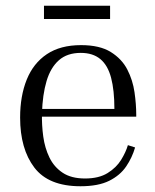

<svg xmlns="http://www.w3.org/2000/svg" viewBox="-20 -636 540 668"><path d="M260 12Q149 12 99.5 -53Q50 -118 50 -227Q50 -302 73 -359Q96 -416 143 -447.5Q190 -479 262 -479Q327 -479 365.5 -455Q404 -431 423 -394Q442 -357 448 -315Q454 -273 454 -237V-230H119L120 -257H378Q378 -322 366.5 -365.5Q355 -409 329 -430.5Q303 -452 261 -452Q214 -452 185 -426.5Q156 -401 142 -354Q128 -307 126 -242Q125 -201 130.5 -161Q136 -121 152 -88Q168 -55 198 -35Q228 -15 276 -15Q324 -15 354.5 -34Q385 -53 401.5 -80Q418 -107 425 -131L450 -123Q440 -88 419 -57Q398 -26 360 -7Q322 12 260 12ZM133 -570V-616H363V-570Z"/></svg>

Font: Frank Ruhl Libre Light
Style: Regular
Weight: 300
Designer: Yanek Iontef
Foundry: Fontef
Version: Version 6.003;gftools[0.9.30]